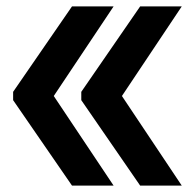

<svg xmlns="http://www.w3.org/2000/svg" viewBox="-20 -580 613 600"><path d="M21 -267V-293L205 -560H335L148 -280L335 0H205ZM234 -267V-293L418 -560H548L361 -280L548 0H418Z"/></svg>

Font: Tektur SemiCondensed Medium
Style: Regular
Weight: 500
Width: 4
Designer: Adam Jagosz
Foundry: Adam Jagosz
Version: Version 1.005;gftools[0.9.30]